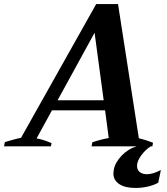

<svg xmlns="http://www.w3.org/2000/svg" viewBox="-61 -724 827 950"><path d="M735 117 722 180Q701 192 671 199Q641 206 610 206Q557 206 528.5 186.5Q500 167 500 134Q500 128 502 116Q508 81 540 47Q572 13 615 0H392L396 -20Q441 -35 477 -41L459 -178H196L120 -39Q149 -35 194 -16L191 0H-41L-37 -21Q-14 -28 8.5 -34Q31 -40 43 -42L415 -704H523L626 -40Q657 -33 696 -18L693 0H685Q659 16 638 44.5Q617 73 617 97Q617 116 630 127Q643 138 666 138Q696 138 735 117ZM452 -228 407 -562 224 -228Z"/></svg>

Font: Trirong
Style: Bold Italic
Weight: 700
Italic angle: -12°
Designer: Katatrad Team
Foundry: CadsonDemak
Version: Version 1.001